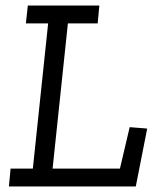

<svg xmlns="http://www.w3.org/2000/svg" viewBox="-20 -670 568 690"><path d="M468 0H12L18 -64H98L153 -586H73L80 -650H337L331 -586H224L169 -64H411L446 -213L509 -208Z"/></svg>

Font: Zilla Slab Regular
Style: Italic
Weight: 400
Italic angle: -6°
Designer: Typotheque.com
Foundry: Typotheque type foundry
Version: Version 1.1; 2017; ttfautohint (v1.6)